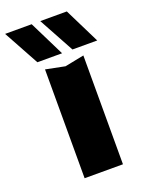

<svg xmlns="http://www.w3.org/2000/svg" viewBox="-223 -889 727 962"><g transform="rotate(-20 140.0 -408.0)"><path d="M258.4 -815.8 351.8 -627H219.8L116.8 -815.8ZM71 -815.8 164.4 -627H32.8L-70.6 -815.8ZM56.4 -580.2 158.6 -559.8 260.8 -580.2V0H56.4Z"/></g></svg>

Font: Unbounded
Style: Regular
Weight: 400
Designer: Luke Prowse, Jean-Baptiste Morizot, Fátima Lázaro, Florian Runge
Foundry: NaN
Version: Version 1.701;gftools[0.9.28.dev5+ged2979d]